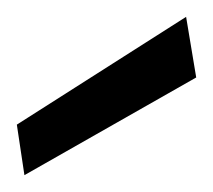

<svg xmlns="http://www.w3.org/2000/svg" viewBox="-20 -755 253 228"><path d="M9 -547 0 -607 201 -735 213 -663Z"/></svg>

Font: DM Sans
Style: Regular
Weight: 400
Designer: Colophon Foundry, Jonny Pinhorn
Foundry: Colophon Foundry
Version: Version 4.004; ttfautohint (v1.8.4.7-5d5b)